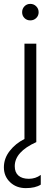

<svg xmlns="http://www.w3.org/2000/svg" viewBox="-46 -732 287 989"><path d="M164 219Q136 237 87 237Q38 237 6 206.5Q-26 176 -26 130Q-26 84 4 45.5Q34 7 80 -16V-507H141V0Q30 50 30 124Q30 156 49 172.5Q68 189 102.5 189Q137 189 164 169ZM140.5 -699.5Q153 -687 153 -669Q153 -651 140.5 -639Q128 -627 110 -627Q92 -627 80 -639Q68 -651 68 -669Q68 -687 80 -699.5Q92 -712 110 -712Q128 -712 140.5 -699.5Z"/></svg>

Font: Hind Colombo Light
Style: Regular
Weight: 300
Designer: Jyotish Sonowal, Aditi Pimprikar
Foundry: Indian Type Foundry
Version: Version 1.000;PS 1.0;hotconv 1.0.86;makeotf.lib2.5.63406; tt